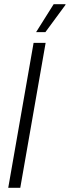

<svg xmlns="http://www.w3.org/2000/svg" viewBox="-20 -889 330 909"><path d="M19 0 139 -686H196L76 0ZM151 -737 234 -869H290V-866L195 -737Z"/></svg>

Font: Archivo ExtraCondensed ExtraLight
Style: Italic
Weight: 250
Width: 2
Italic angle: -10°
Designer: Hector Gatti
Foundry: Omnibus-Type
Version: Version 2.001